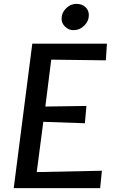

<svg xmlns="http://www.w3.org/2000/svg" viewBox="-20 -973 601 993"><path d="M51 0 147 -747H533L527.5 -661L245 -664.5L214.5 -422L427 -425L419 -335.5L204 -343L170 -83L507 -90L498 0ZM359.5 -817Q336 -817 317.2 -834.5Q298.5 -852 298.5 -876.5Q298.5 -907 321.8 -930Q345 -953 375.5 -953Q403.5 -953 421.5 -936.5Q439.5 -920 439.5 -895Q439.5 -864 415.8 -840.5Q392 -817 359.5 -817Z"/></svg>

Font: Merriweather Sans Italic
Style: Regular
Weight: 400
Italic angle: -7.5°
Designer: Eben Sorkin
Foundry: Eben Sorkin
Version: Version 1.008; ttfautohint (v1.7.19-72a1) -l 8 -r 50 -G 200 